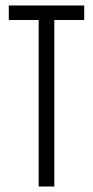

<svg xmlns="http://www.w3.org/2000/svg" viewBox="-20 -680 339 700"><path d="M121 0V-607H12V-660H287V-607H178V0Z"/></svg>

Font: Bricolage Grotesque 96pt Condensed ExtraLight
Style: Regular
Weight: 200
Width: 3
Designer: Mathieu Triay
Foundry: Atelier Triay
Version: Version 1.001; ttfautohint (v1.8.4.7-5d5b);gftools[0.9.33.de